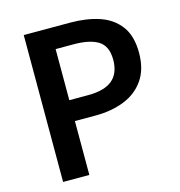

<svg xmlns="http://www.w3.org/2000/svg" viewBox="-109 -836 876 933"><g transform="rotate(-15 329.0 -369.5)"><path d="M94 0V-739H327Q410 -739 474 -717.5Q538 -696 575.5 -646Q613 -596 613 -511Q613 -429 576 -375.5Q539 -322 475 -296.5Q411 -271 331 -271H226V0ZM226 -376H321Q403 -376 443 -409.5Q483 -443 483 -511Q483 -579 441 -606Q399 -633 316 -633H226Z"/></g></svg>

Font: Noto Sans HK Thin SemiBold
Style: Regular
Weight: 600
Version: Version 2.004-H2;hotconv 1.0.118;makeotfexe 2.5.65603